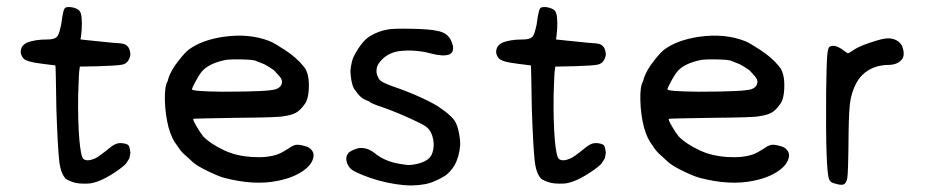

<svg xmlns="http://www.w3.org/2000/svg" viewBox="-20 -537 2715 560"><path d="M172.9 -515.6Q187.5 -518.6 203.1 -511.7Q212.9 -507.8 215.8 -497.6Q218.8 -487.3 218.8 -468.8Q218.8 -453.1 216.8 -434.6L214.8 -421.9L252 -418Q290 -414.1 310.5 -412.1Q333 -411.1 341.3 -408.7Q349.6 -406.2 354.5 -398.9Q359.4 -391.6 360.4 -377.9Q358.4 -364.3 351.1 -356.4Q343.8 -348.6 331.1 -347.7Q322.3 -345.7 266.6 -343.8L212.9 -342.8L211.9 -335Q210 -329.1 208 -259.8Q207 -181.6 211.4 -130.4Q215.8 -79.1 223.6 -73.2Q235.4 -64.5 259.8 -76.2Q270.5 -82 290 -97.7Q305.7 -111.3 315.9 -116.2Q326.2 -121.1 338.9 -119.1Q351.6 -117.2 355 -112.8Q358.4 -108.4 360.4 -91.8L357.4 -75.2L346.7 -58.6Q330.1 -43 301.8 -25.9Q273.4 -8.8 252 -3.9Q239.3 0 210.9 -2Q191.4 -3.9 172.9 -14.6Q157.2 -29.3 152.8 -67.4Q148.4 -105.5 144.5 -216.8Q142.6 -345.7 141.6 -346.2Q140.6 -346.7 106.4 -350.6Q55.7 -356.4 47.9 -367.2Q38.1 -378.9 41 -392.1Q43.9 -405.3 57.6 -412.1Q80.1 -421.9 119.1 -421.9Q143.6 -421.9 149.4 -434.6Q153.3 -441.4 158.2 -463.9Q162.1 -493.2 165 -503.9Q168 -514.6 172.9 -515.6Z M631.8 -429.7Q707 -440.4 766.6 -417Q779.3 -412.1 812 -390.6Q844.7 -369.1 865.2 -343.8Q880.9 -326.2 880.9 -288.1Q880.9 -247.1 867.2 -231.4Q855.5 -214.8 842.8 -208Q830.1 -201.2 808.6 -198.2Q795.9 -194.3 670.9 -193.4Q544.9 -191.4 543.9 -190.4Q542 -187.5 553.2 -168.5Q564.5 -149.4 572.3 -139.6Q593.8 -117.2 635.7 -97.7Q669.9 -82 714.8 -79.1Q759.8 -76.2 790 -86.9Q802.7 -91.8 819.3 -102.5Q833 -112.3 841.8 -114.3Q850.6 -116.2 868.2 -111.3Q881.8 -108.4 888.7 -99.6Q895.5 -91.8 894.5 -81.1Q891.6 -57.6 863.3 -38.1Q835 -18.6 791 -9.8Q721.7 4.9 632.8 -18.6Q613.3 -24.4 583.5 -39.1Q553.7 -53.7 542 -64.5Q532.2 -73.2 518.6 -85.9Q507.8 -94.7 496.1 -113.3Q481.4 -130.9 471.7 -165Q461.9 -203.1 460.9 -244.6Q460 -286.1 468.8 -299.8Q473.6 -321.3 490.2 -345.7Q512.7 -377 528.3 -390.6Q566.4 -419.9 631.8 -429.7ZM723.6 -360.4Q712.9 -363.3 683.6 -363.8Q654.3 -364.3 638.7 -362.3Q585 -351.6 565.4 -324.2Q559.6 -316.4 549.8 -298.3Q540 -280.3 540 -276.4Q540 -270.5 629.9 -269.5Q767.6 -269.5 786.1 -277.3Q798.8 -282.2 801.8 -293Q804.7 -303.7 795.9 -313.5Q790 -320.3 779.3 -332Q765.6 -341.8 751 -349.6Q732.4 -357.4 723.6 -360.4Z M1112.3 -451.2Q1126 -454.1 1179.2 -453.1Q1232.4 -452.1 1253.9 -447.3Q1275.4 -443.4 1285.6 -433.1Q1295.9 -422.9 1300.8 -404.3Q1304.7 -382.8 1288.1 -377.4Q1271.5 -372.1 1237.3 -380.9Q1190.4 -393.6 1142.6 -387.7Q1108.4 -381.8 1088.9 -357.4Q1079.1 -346.7 1078.1 -332.5Q1077.1 -318.4 1086.9 -304.7Q1092.8 -296.9 1123 -286.1Q1173.8 -268.6 1212.4 -250.5Q1251 -232.4 1264.6 -221.7Q1288.1 -206.1 1302.7 -189.5Q1311.5 -178.7 1316.4 -159.2Q1322.3 -135.7 1322.3 -114.3Q1319.3 -79.1 1305.7 -54.7Q1292 -33.2 1277.3 -23.9Q1262.7 -14.6 1248 -8.8Q1223.6 2.9 1181.6 3.9Q1137.7 3.9 1084 -10.7Q1062.5 -16.6 1039.1 -25.9Q1015.6 -35.2 1007.8 -41Q996.1 -48.8 991.7 -63.5Q987.3 -78.1 994.1 -87.9Q997.1 -93.8 1010.3 -99.6Q1023.4 -105.5 1033.2 -105.5Q1055.7 -105.5 1077.1 -86.9Q1092.8 -75.2 1113.3 -67.4Q1133.8 -59.6 1169.9 -55.7Q1183.6 -55.7 1200.7 -60.1Q1217.8 -64.5 1229 -73.2Q1240.2 -82 1243.7 -101.1Q1247.1 -120.1 1241.2 -139.6Q1236.3 -156.2 1224.6 -166Q1216.8 -172.9 1175.3 -191.9Q1133.8 -210.9 1091.8 -225.6Q1061.5 -235.4 1056.6 -241.2Q1043 -246.1 1035.2 -252Q1027.3 -257.8 1017.6 -271.5Q1003.9 -286.1 1002 -331.1Q1005.9 -363.3 1012.7 -374Q1035.2 -417 1059.1 -431.6Q1083 -446.3 1112.3 -451.2Z M1559.6 -515.6Q1574.2 -518.6 1589.8 -511.7Q1599.6 -507.8 1602.5 -497.6Q1605.5 -487.3 1605.5 -468.8Q1605.5 -453.1 1603.5 -434.6L1601.6 -421.9L1638.7 -418Q1676.8 -414.1 1697.3 -412.1Q1719.7 -411.1 1728 -408.7Q1736.3 -406.2 1741.2 -398.9Q1746.1 -391.6 1747.1 -377.9Q1745.1 -364.3 1737.8 -356.4Q1730.5 -348.6 1717.8 -347.7Q1709 -345.7 1653.3 -343.8L1599.6 -342.8L1598.6 -335Q1596.7 -329.1 1594.7 -259.8Q1593.8 -181.6 1598.1 -130.4Q1602.5 -79.1 1610.4 -73.2Q1622.1 -64.5 1646.5 -76.2Q1657.2 -82 1676.8 -97.7Q1692.4 -111.3 1702.6 -116.2Q1712.9 -121.1 1725.6 -119.1Q1738.3 -117.2 1741.7 -112.8Q1745.1 -108.4 1747.1 -91.8L1744.1 -75.2L1733.4 -58.6Q1716.8 -43 1688.5 -25.9Q1660.2 -8.8 1638.7 -3.9Q1626 0 1597.7 -2Q1578.1 -3.9 1559.6 -14.6Q1543.9 -29.3 1539.6 -67.4Q1535.2 -105.5 1531.2 -216.8Q1529.3 -345.7 1528.3 -346.2Q1527.3 -346.7 1493.2 -350.6Q1442.4 -356.4 1434.6 -367.2Q1424.8 -378.9 1427.7 -392.1Q1430.7 -405.3 1444.3 -412.1Q1466.8 -421.9 1505.9 -421.9Q1530.3 -421.9 1536.1 -434.6Q1540 -441.4 1544.9 -463.9Q1548.8 -493.2 1551.8 -503.9Q1554.7 -514.6 1559.6 -515.6Z M2018.6 -429.7Q2093.8 -440.4 2153.3 -417Q2166 -412.1 2198.7 -390.6Q2231.4 -369.1 2252 -343.8Q2267.6 -326.2 2267.6 -288.1Q2267.6 -247.1 2253.9 -231.4Q2242.2 -214.8 2229.5 -208Q2216.8 -201.2 2195.3 -198.2Q2182.6 -194.3 2057.6 -193.4Q1931.6 -191.4 1930.7 -190.4Q1928.7 -187.5 1939.9 -168.5Q1951.2 -149.4 1959 -139.6Q1980.5 -117.2 2022.5 -97.7Q2056.6 -82 2101.6 -79.1Q2146.5 -76.2 2176.8 -86.9Q2189.5 -91.8 2206.1 -102.5Q2219.7 -112.3 2228.5 -114.3Q2237.3 -116.2 2254.9 -111.3Q2268.6 -108.4 2275.4 -99.6Q2282.2 -91.8 2281.2 -81.1Q2278.3 -57.6 2250 -38.1Q2221.7 -18.6 2177.7 -9.8Q2108.4 4.9 2019.5 -18.6Q2000 -24.4 1970.2 -39.1Q1940.4 -53.7 1928.7 -64.5Q1918.9 -73.2 1905.3 -85.9Q1894.5 -94.7 1882.8 -113.3Q1868.2 -130.9 1858.4 -165Q1848.6 -203.1 1847.7 -244.6Q1846.7 -286.1 1855.5 -299.8Q1860.4 -321.3 1877 -345.7Q1899.4 -377 1915 -390.6Q1953.1 -419.9 2018.6 -429.7ZM2110.4 -360.4Q2099.6 -363.3 2070.3 -363.8Q2041 -364.3 2025.4 -362.3Q1971.7 -351.6 1952.1 -324.2Q1946.3 -316.4 1936.5 -298.3Q1926.8 -280.3 1926.8 -276.4Q1926.8 -270.5 2016.6 -269.5Q2154.3 -269.5 2172.9 -277.3Q2185.5 -282.2 2188.5 -293Q2191.4 -303.7 2182.6 -313.5Q2176.8 -320.3 2166 -332Q2152.3 -341.8 2137.7 -349.6Q2119.1 -357.4 2110.4 -360.4Z M2541 -419.9Q2565.4 -426.8 2577.1 -424.8Q2586.9 -423.8 2595.7 -418.9Q2604.5 -414.1 2610.4 -404.3Q2615.2 -392.6 2615.7 -382.8Q2616.2 -373 2612.3 -366.2Q2600.6 -348.6 2573.2 -347.7Q2525.4 -347.7 2495.1 -318.4Q2470.7 -293.9 2460.9 -247.1Q2456.1 -223.6 2455.1 -151.4Q2454.1 -29.3 2451.2 -17.6Q2448.2 -2 2440.4 1Q2432.6 3.9 2414.1 -2Q2401.4 -4.9 2398.4 -13.7Q2387.7 -38.1 2389.6 -269.5Q2390.6 -348.6 2392.6 -373Q2394.5 -397.5 2399.4 -400.4Q2415 -410.2 2443.4 -387.7Q2451.2 -381.8 2453.1 -381.8Q2456.1 -381.8 2468.8 -390.6Q2490.2 -405.3 2541 -419.9Z"/></svg>

Font: JasonHandwriting4
Style: Regular
Weight: 400
Version: Version 1.01.21